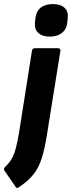

<svg xmlns="http://www.w3.org/2000/svg" viewBox="-83 -734 354 944"><path d="M74 -484Q76 -497 88 -497H201Q207 -497 211 -494Q215 -491 214 -484L149 -79Q138 -7 123 41.5Q108 90 81.5 123.5Q55 157 9 187Q-1 194 -6 185L-61 105Q-67 96 -58 87Q-40 70 -27.5 50Q-15 30 -6.5 -0.5Q2 -31 10 -78ZM162 -554Q125 -554 105 -572.5Q85 -591 89 -625L91 -644Q95 -679 117.5 -696.5Q140 -714 177 -714Q214 -714 234 -696Q254 -678 250 -644L248 -625Q245 -591 222 -572.5Q199 -554 162 -554Z"/></svg>

Font: Sofia Sans Extra Condensed Black
Style: Italic
Weight: 900
Italic angle: -9°
Version: Version 4.100